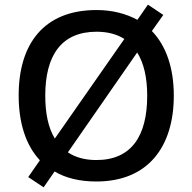

<svg xmlns="http://www.w3.org/2000/svg" viewBox="-20 -768 825 823"><path d="M725 -358C725 -475 693 -571 631 -635L680 -704L614 -748L569 -683C521 -709 462 -725 394 -725C167 -725 60 -579 60 -359C60 -242 90 -146 151 -81L101 -9L167 35L214 -33C261 -5 321 10 393 10C613 10 725 -137 725 -358ZM174 -358C174 -529 242 -632 394 -632C442 -632 482 -621 513 -601L215 -174C187 -220 174 -282 174 -358ZM611 -358C611 -187 545 -82 393 -82C343 -82 302 -94 271 -115L568 -543C597 -497 611 -434 611 -358Z"/></svg>

Font: Noto Sans Hanifi Rohingya Medium
Style: Regular
Weight: 500
Designer: Monotype Design Team and DaltonMaag
Foundry: Google LLC
Version: Version 2.102